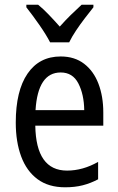

<svg xmlns="http://www.w3.org/2000/svg" viewBox="-20 -786 502 816"><path d="M238 -546Q297 -546 337.5 -515Q378 -484 398.5 -430Q419 -376 419 -308V-252H130Q133 -61 265 -61Q332 -61 397 -98V-24Q365 -7 331.5 1.5Q298 10 257 10Q186 10 139.5 -24.5Q93 -59 70 -121Q47 -183 47 -265Q47 -400 97 -473Q147 -546 238 -546ZM238 -478Q141 -478 131 -318H338Q337 -385 313 -431.5Q289 -478 238 -478ZM193 -606Q176 -639 147 -680.5Q118 -722 92 -755V-766H142Q163 -749 187 -724Q211 -699 234 -673Q260 -702 280.5 -722Q301 -742 327 -766H377V-755Q361 -735 341 -709Q321 -683 303 -656Q285 -629 274 -606Z"/></svg>

Font: Noto Sans Devanagari Condensed
Style: Regular
Weight: 400
Width: 3
Designer: Jelle Bosma - Monotype Design Team
Foundry: Monotype Imaging Inc.
Version: Version 2.004; ttfautohint (v1.8.4.7-5d5b)